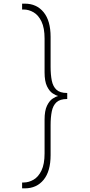

<svg xmlns="http://www.w3.org/2000/svg" viewBox="-20 -827 490 1051"><path d="M116 204H101V172H109Q137.5 172 164 156.5Q190.5 141 207.2 106Q224 71 224 13V-172Q224 -221 237.2 -248.2Q250.5 -275.5 268 -287Q285.5 -298.5 298 -301.5Q285.5 -304.5 268 -316Q250.5 -327.5 237.2 -354.8Q224 -382 224 -431V-616Q224 -674 207.2 -709Q190.5 -744 164 -759.5Q137.5 -775 109 -775H101V-807H116Q180.5 -807 218.8 -760.2Q257 -713.5 257 -625V-461Q257 -418 263.5 -385.8Q270 -353.5 289.2 -335.8Q308.5 -318 347 -318H348V-285H347Q308.5 -285 289.2 -267.2Q270 -249.5 263.5 -217.2Q257 -185 257 -142V22Q257 110.5 218.8 157.2Q180.5 204 116 204Z"/></svg>

Font: Trispace Condensed Thin
Style: Regular
Weight: 100
Width: 3
Designer: Tyler Finck
Foundry: Etcetera Type Company
Version: Version 1.210; ttfautohint (v1.8.3)